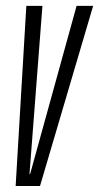

<svg xmlns="http://www.w3.org/2000/svg" viewBox="-20 -618 330 638"><path d="M32 0H113L289.5 -598.5H234.5L80 -39.5H78L121 -598.5H67.5Z"/></svg>

Font: Anybody ExtraCondensed Light
Style: Italic
Weight: 300
Width: 2
Italic angle: -10°
Version: Version 1.113;gftools[0.9.25]